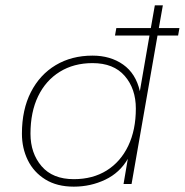

<svg xmlns="http://www.w3.org/2000/svg" viewBox="-20 -688 691 718"><path d="M256 10Q193 10 149.5 -17Q106 -44 84 -89Q62 -134 62 -188Q62 -278 95.5 -343.5Q129 -409 188.5 -444.5Q248 -480 326 -480Q393 -480 440.5 -446.5Q488 -413 503 -347L539 -555H410L415 -583H544L559 -668H589L574 -583H651L646 -555H569L472 0H442L458 -94Q428 -42 373.5 -16Q319 10 256 10ZM256 -18Q327 -18 379 -50.5Q431 -83 459.5 -142.5Q488 -202 488 -282Q488 -356 446.5 -404Q405 -452 326 -452Q256 -452 203.5 -419.5Q151 -387 122.5 -328Q94 -269 94 -188Q94 -115 135.5 -66.5Q177 -18 256 -18Z"/></svg>

Font: Gantari Thin
Style: Italic
Weight: 100
Italic angle: -10°
Designer: Anugrah Pasau
Foundry: Lafontype
Version: Version 1.000; ttfautohint (v1.8.4.7-5d5b)